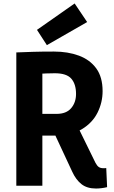

<svg xmlns="http://www.w3.org/2000/svg" viewBox="-20 -1070 656 1106"><path d="M74 0V-768Q123 -770 171.5 -771.5Q220 -773 291 -773Q371 -773 434.5 -749.5Q498 -726 534.5 -676Q571 -626 571 -545Q571 -480 542 -421.5Q513 -363 452 -326Q391 -289 295 -289H149V-414H306Q362 -414 390 -447Q418 -480 418 -529Q418 -585 391 -616.5Q364 -648 296 -648Q278 -648 248 -647Q218 -646 201 -644L224 -667V0ZM265 -362 410 -377 530 -132Q539 -115 549 -108Q559 -101 576 -101Q579 -101 583.5 -101Q588 -101 592 -102L597 8Q581 12 564 14Q547 16 533 16Q481 16 449 -9.5Q417 -35 396 -81ZM250 -810 193 -898 410 -1050 482 -943Z"/></svg>

Font: Yaldevi ExtraLight
Style: Regular
Weight: 200
Designer: Sol Matas, Rajitha Manaperi, Kosala Senevirathne
Foundry: Mooniak
Version: Version 1.100